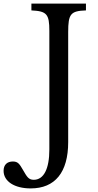

<svg xmlns="http://www.w3.org/2000/svg" viewBox="-130 -790 544 1070"><path d="M145 43V-618C145 -711 131 -728 45 -732V-770H349V-732C263 -729 250 -712 250 -611V2C250 170 177 260 41 260C-49 260 -110 221 -110 162C-110 129 -91 110 -58 110C-30 110 -21 124 -2 157C20 195 29 212 58 212C114 212 145 151 145 43Z"/></svg>

Font: Libre Baskerville
Style: Regular
Weight: 400
Designer: Pablo Impallari, Rodrigo Fuenzalida
Foundry: Pablo Impallari, Rodrigo Fuenzalida
Version: Version 1.051;Glyphs 3.2.3 (3260)